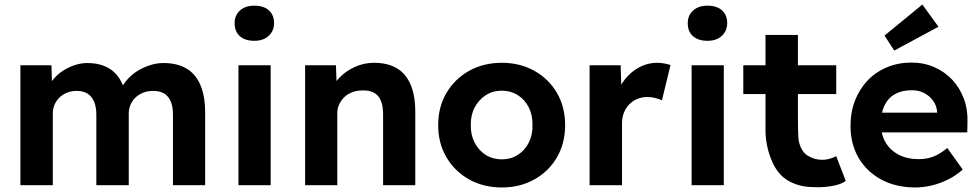

<svg xmlns="http://www.w3.org/2000/svg" viewBox="-20 -817 4322 847"><path d="M70 0V-529H207L210 -428L189 -424Q200 -450 218.5 -471Q237 -492 261 -507Q285 -522 312 -530.5Q339 -539 366 -539Q407 -539 440 -526Q473 -513 496 -485.5Q519 -458 532 -413L510 -415L517 -431Q530 -455 550 -475Q570 -495 595 -509Q620 -523 647 -531Q674 -539 700 -539Q762 -539 803 -514.5Q844 -490 864.5 -441Q885 -392 885 -321V0H743V-311Q743 -347 733 -370Q723 -393 704 -404.5Q685 -416 655 -416Q632 -416 612.5 -408.5Q593 -401 578.5 -387.5Q564 -374 556 -355.5Q548 -337 548 -316V0H405V-312Q405 -345 395 -368.5Q385 -392 366 -404Q347 -416 319 -416Q296 -416 276.5 -408.5Q257 -401 243 -387.5Q229 -374 221 -356Q213 -338 213 -317V0Z M1032 0V-529H1174V0ZM1015 -715Q1015 -749 1038.5 -770.5Q1062 -792 1102 -792Q1143 -792 1166 -771.5Q1189 -751 1189 -715Q1189 -681 1165.5 -659Q1142 -637 1102 -637Q1061 -637 1038 -657.5Q1015 -678 1015 -715Z M1326 -529H1462L1466 -421L1438 -409Q1449 -445 1477.5 -474.5Q1506 -504 1546 -522Q1586 -540 1630 -540Q1690 -540 1730.5 -516Q1771 -492 1791.5 -443.5Q1812 -395 1812 -324V0H1670V-313Q1670 -349 1660 -373Q1650 -397 1629.5 -408Q1609 -419 1579 -418Q1555 -418 1534.5 -410.5Q1514 -403 1499.5 -389Q1485 -375 1476.5 -357Q1468 -339 1468 -318V0H1398Q1375 0 1357 0Q1339 0 1326 0Z M1913 -265Q1913 -345 1949.5 -407Q1986 -469 2049.5 -504.5Q2113 -540 2194 -540Q2274 -540 2337.5 -504.5Q2401 -469 2437 -407Q2473 -345 2473 -265Q2473 -185 2437 -123Q2401 -61 2337.5 -25.5Q2274 10 2194 10Q2113 10 2049.5 -25.5Q1986 -61 1949.5 -123Q1913 -185 1913 -265ZM2329 -265Q2330 -309 2312.5 -343.5Q2295 -378 2264 -397.5Q2233 -417 2194 -417Q2154 -417 2123 -397Q2092 -377 2074 -343Q2056 -309 2057 -265Q2056 -222 2074 -187.5Q2092 -153 2123 -133.5Q2154 -114 2194 -114Q2233 -114 2264 -133.5Q2295 -153 2312.5 -187.5Q2330 -222 2329 -265Z M2581 0V-529H2718L2723 -359L2699 -394Q2711 -435 2738 -468.5Q2765 -502 2801.5 -521Q2838 -540 2878 -540Q2895 -540 2911 -537Q2927 -534 2938 -530L2900 -374Q2889 -380 2871.5 -384.5Q2854 -389 2836 -389Q2812 -389 2791.5 -380.5Q2771 -372 2756 -356.5Q2741 -341 2732.5 -320Q2724 -299 2724 -274V0Z M3031 0V-529H3173V0ZM3014 -715Q3014 -749 3037.5 -770.5Q3061 -792 3101 -792Q3142 -792 3165 -771.5Q3188 -751 3188 -715Q3188 -681 3164.5 -659Q3141 -637 3101 -637Q3060 -637 3037 -657.5Q3014 -678 3014 -715Z M3470 -13Q3416 -38 3387.5 -101.5Q3359 -165 3357 -236V-402H3259V-529H3357V-663H3500V-529H3669V-402H3500V-300Q3500 -249 3502 -208Q3505 -181 3515.5 -161Q3526 -141 3542 -131Q3572 -112 3607 -112Q3638 -112 3669 -128L3711 -19Q3693 -5 3658.5 2Q3624 9 3588 9Q3550 9 3524 4.5Q3498 0 3470 -13Z M3732 -261Q3732 -323 3752 -374Q3772 -425 3808 -462.5Q3844 -500 3893.5 -520.5Q3943 -541 4001 -541Q4055 -541 4101 -521Q4147 -501 4180.5 -465.5Q4214 -430 4232 -381.5Q4250 -333 4248 -277L4247 -233H3822L3799 -320H4130L4114 -302V-324Q4112 -351 4096.5 -372.5Q4081 -394 4057 -406.5Q4033 -419 4003 -419Q3959 -419 3928.5 -402Q3898 -385 3882 -352Q3866 -319 3866 -272Q3866 -224 3886.5 -189Q3907 -154 3944.5 -134.5Q3982 -115 4033 -115Q4068 -115 4097 -126Q4126 -137 4159 -164L4227 -69Q4198 -43 4163 -25.5Q4128 -8 4091 1Q4054 10 4018 10Q3932 10 3867.5 -25Q3803 -60 3767.5 -121Q3732 -182 3732 -261ZM3925 -594 3882 -660 4049 -797 4120 -699Z"/></svg>

Font: Mach SemiBold
Style: Regular
Weight: 600
Version: Version 1.002